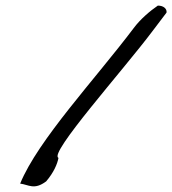

<svg xmlns="http://www.w3.org/2000/svg" viewBox="-20 -642 615 686"><path d="M458 -542C320 -359 116 -142 52 14C83 18 102 38 145 6C173 -27 185 -57 189 -78C152 -92 420 -391 525 -531L575 -597C577 -610 565 -622 544 -622C516 -603 481 -573 458 -542Z"/></svg>

Font: Snowfall
Style: SuperObl
Weight: 400
Designer: Jasper
Foundry: Cannot Into Space Fonts
Version: Version 0.9